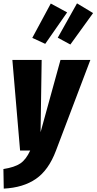

<svg xmlns="http://www.w3.org/2000/svg" viewBox="-45 -886 568 1130"><path d="M408.2 -866.2 502.9 -809.1 369.1 -624 294.9 -664.1ZM253.9 -865.2 350.1 -813 221.2 -627.9 145 -663.1ZM486.8 -533.2 284.2 1Q241.2 115.2 166.5 166.7Q91.8 218.3 -22.9 224.1L-24.9 108.9Q40.5 98.6 74.2 76.2Q107.9 53.7 132.8 0H73.2L27.8 -533.2H200.2L193.8 -107.9L311 -533.2Z"/></svg>

Font: Fira Sans Compressed ExtraBold
Style: Italic
Weight: 800
Width: 3
Italic angle: -8°
Designer: Carrois Corporate & Edenspiekermann AG
Foundry: Carrois Corporate GbR & Edenspiekermann AG
Version: Version 4.203;PS 004.203;hotconv 1.0.88;makeotf.lib2.5.64775